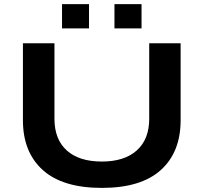

<svg xmlns="http://www.w3.org/2000/svg" viewBox="-20 -896 984 928"><path d="M279.8 -758.8V-876H410.2V-758.8ZM533.2 -758.8V-876H664.1V-758.8ZM90.8 -314.9V-687H243.2V-321.8Q243.2 -222.7 302.7 -168.9Q362.3 -115.2 472.2 -115.2Q581.5 -115.2 641.4 -169.2Q701.2 -223.1 701.2 -321.8V-687H853V-314.9Q853 -160.6 757.3 -74.2Q661.6 12.2 472.2 12.2Q282.7 12.2 186.8 -74.2Q90.8 -160.6 90.8 -314.9Z"/></svg>

Font: Archivo Expanded SemiBold
Style: Regular
Weight: 600
Width: 7
Designer: Hector Gatti
Foundry: Omnibus-Type
Version: Version 2.001